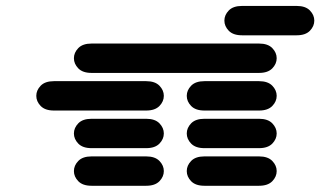

<svg xmlns="http://www.w3.org/2000/svg" viewBox="-20 -631 1064 638"><path d="M284.2 -13.7Q254.9 -13.7 240.2 -28.8Q225.6 -43.9 225.6 -62.5Q225.6 -81.1 240.2 -96.2Q254.9 -111.3 284.2 -111.3H465.8Q495.1 -111.3 509.8 -96.2Q524.4 -81.1 524.4 -62.5Q524.4 -43.9 509.8 -28.8Q495.1 -13.7 465.8 -13.7ZM659.2 -13.7Q629.9 -13.7 615.2 -28.8Q600.6 -43.9 600.6 -62.5Q600.6 -81.1 615.2 -96.2Q629.9 -111.3 659.2 -111.3H840.8Q870.1 -111.3 884.8 -96.2Q899.4 -81.1 899.4 -62.5Q899.4 -43.9 884.8 -28.8Q870.1 -13.7 840.8 -13.7ZM284.2 -138.7Q254.9 -138.7 240.2 -153.8Q225.6 -168.9 225.6 -187.5Q225.6 -206.1 240.2 -221.2Q254.9 -236.3 284.2 -236.3H465.8Q495.1 -236.3 509.8 -221.2Q524.4 -206.1 524.4 -187.5Q524.4 -168.9 509.8 -153.8Q495.1 -138.7 465.8 -138.7ZM659.2 -138.7Q629.9 -138.7 615.2 -153.8Q600.6 -168.9 600.6 -187.5Q600.6 -206.1 615.2 -221.2Q629.9 -236.3 659.2 -236.3H840.8Q870.1 -236.3 884.8 -221.2Q899.4 -206.1 899.4 -187.5Q899.4 -168.9 884.8 -153.8Q870.1 -138.7 840.8 -138.7ZM159.2 -263.7Q129.9 -263.7 115.2 -278.8Q100.6 -293.9 100.6 -312.5Q100.6 -331.1 115.2 -346.2Q129.9 -361.3 159.2 -361.3H465.8Q495.1 -361.3 509.8 -346.2Q524.4 -331.1 524.4 -312.5Q524.4 -293.9 509.8 -278.8Q495.1 -263.7 465.8 -263.7ZM659.2 -263.7Q629.9 -263.7 615.2 -278.8Q600.6 -293.9 600.6 -312.5Q600.6 -331.1 615.2 -346.2Q629.9 -361.3 659.2 -361.3H840.8Q870.1 -361.3 884.8 -346.2Q899.4 -331.1 899.4 -312.5Q899.4 -293.9 884.8 -278.8Q870.1 -263.7 840.8 -263.7ZM284.2 -388.7Q254.9 -388.7 240.2 -403.8Q225.6 -418.9 225.6 -437.5Q225.6 -456.1 240.2 -471.2Q254.9 -486.3 284.2 -486.3H840.8Q870.1 -486.3 884.8 -471.2Q899.4 -456.1 899.4 -437.5Q899.4 -418.9 884.8 -403.8Q870.1 -388.7 840.8 -388.7ZM784.2 -513.7Q754.9 -513.7 740.2 -528.8Q725.6 -543.9 725.6 -562.5Q725.6 -581.1 740.2 -596.2Q754.9 -611.3 784.2 -611.3H965.8Q995.1 -611.3 1009.8 -596.2Q1024.4 -581.1 1024.4 -562.5Q1024.4 -543.9 1009.8 -528.8Q995.1 -513.7 965.8 -513.7Z"/></svg>

Font: Sixtyfour Normal
Style: Regular
Weight: 400
Monospace: yes
Designer: Jens Kutilek
Foundry: Jens Kutilek
Version: Version 2.000